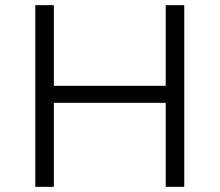

<svg xmlns="http://www.w3.org/2000/svg" viewBox="-20 -725 852 745"><path d="M117 0V-705H189V-392H623V-705H695V0H623V-326H189V0Z"/></svg>

Font: Nunito Sans 6pt Light
Style: Regular
Weight: 300
Version: Version 3.101;gftools[0.9.27]